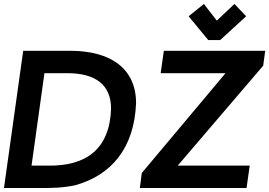

<svg xmlns="http://www.w3.org/2000/svg" viewBox="-35 -948 1357 968"><path d="M916 -866 1015 -746H1075L1206 -866L1147 -928L1058 -844L993 -928ZM791 -692 775 -579H1102L680 -76L670 0H1208L1224 -113H861L1292 -617L1302 -692ZM207 -113H124L189 -579H305C447 -579 525 -520 525 -400C518 -193 396 -110 207 -113ZM159 0C238 0 280 -1 344 -14C525 -64 642 -200 651 -428C651 -602 524 -692 318 -692H82L-15 0Z"/></svg>

Font: Cantarell
Style: BoldOblique
Weight: 700
Italic angle: -8°
Designer: Dave Crossland
Version: Version 0.024